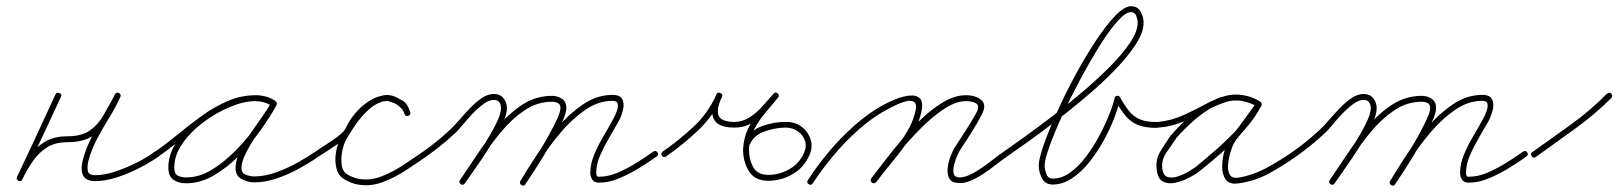

<svg xmlns="http://www.w3.org/2000/svg" viewBox="-20 -572 5201 617"><path d="M171 -273Q180 -269 176 -261Q145 -194 114 -128Q83 -62 52 4Q48 13 39 8Q31 4 35 -4Q52 -38 73 -68Q94 -98 123.5 -116Q153 -134 196 -134Q242 -134 268.5 -152.5Q295 -171 312.5 -201.5Q330 -232 350 -269Q354 -277 362 -273Q370 -269 367 -261Q351 -226 330.5 -193Q310 -160 292 -126Q274 -92 264 -55Q260 -38 262 -23.5Q264 -9 286 -9Q316 -9 351.5 -21Q387 -33 420.5 -50Q454 -67 478 -85Q478 -85 478 -85Q478 -85 478 -85Q486 -90 492 -83Q497 -75 490 -69Q464 -51 428.5 -32.5Q393 -14 355.5 -2Q318 10 286 10Q257 10 248 -6.5Q239 -23 244.5 -50Q250 -77 264 -109Q278 -141 295.5 -172Q313 -203 328 -229Q343 -255 349 -268Q353 -277 362 -272Q371 -268 366 -260Q345 -220 325.5 -187Q306 -154 276.5 -134.5Q247 -115 196 -115Q157 -115 130.5 -98Q104 -81 85.5 -54Q67 -27 52 4Q48 13 39 9Q31 4 35 -4Q66 -70 97 -136Q128 -202 158 -268Q162 -277 171 -273Z M489 -69Q482 -64 476 -72Q471 -79 479 -85Q515 -110 552.5 -141Q590 -172 629.5 -200.5Q669 -229 712 -247.5Q755 -266 802 -266Q818 -266 833.5 -262Q849 -258 863 -249Q870 -243 865 -236Q860 -228 852 -233Q828 -247 800 -247Q764 -247 719.5 -228.5Q675 -210 634 -179.5Q593 -149 566.5 -111Q540 -73 540 -34Q540 -14 550.5 -8Q561 -2 579 -2Q621 -2 661.5 -27Q702 -52 739 -90Q776 -128 805 -169Q834 -210 852 -243Q856 -251 865 -246Q873 -242 868 -233Q858 -214 839 -187.5Q820 -161 801 -132.5Q782 -104 769 -77.5Q756 -51 756 -32Q756 -16 770 -10.5Q784 -5 797 -5Q830 -5 865.5 -17.5Q901 -30 934.5 -48.5Q968 -67 994 -85Q994 -85 994 -85Q994 -85 994 -85Q1001 -90 1007 -82Q1012 -75 1004 -69Q977 -50 941.5 -30.5Q906 -11 869 1.5Q832 14 797 14Q776 14 756.5 3.5Q737 -7 737 -32Q737 -56 750 -83.5Q763 -111 782 -139Q801 -167 820 -193.5Q839 -220 852 -243Q856 -251 865 -246Q873 -242 868 -233Q849 -198 818.5 -155Q788 -112 749.5 -73Q711 -34 667.5 -8.5Q624 17 579 17Q553 17 537 5.5Q521 -6 521 -34Q521 -77 549 -118.5Q577 -160 620.5 -193Q664 -226 712 -246Q760 -266 800 -266Q834 -266 862 -249Q870 -245 864 -236Q859 -228 851 -233Q841 -241 828 -244Q815 -247 802 -247Q757 -247 716 -229Q675 -211 636 -182.5Q597 -154 560.5 -123.5Q524 -93 489 -69Q489 -69 489 -69Q489 -69 489 -69Z M991 -72Q986 -80 994 -85Q1005 -93 1026.5 -106.5Q1048 -120 1067.5 -135Q1087 -150 1092 -162Q1103 -187 1125 -212Q1147 -237 1175 -252.5Q1203 -268 1232 -265Q1232 -265 1233 -265Q1234 -265 1234 -265Q1258 -258 1274 -248.5Q1290 -239 1298 -212Q1301 -203 1292 -200Q1283 -197 1280 -206Q1276 -217 1270 -224Q1270 -224 1270 -223Q1270 -223 1270 -223Q1267 -226 1263.5 -229.5Q1260 -233 1257 -235Q1257 -235 1257 -235Q1256 -235 1256 -235Q1232 -253 1207 -245Q1182 -237 1159.5 -215Q1137 -193 1120 -167.5Q1103 -142 1093 -125Q1093 -125 1093 -125Q1093 -125 1093 -125Q1083 -106 1079 -82Q1075 -58 1079 -36Q1083 -18 1100.5 -9Q1118 0 1134 3Q1134 3 1134 3Q1134 3 1134 3Q1170 9 1207 -5.5Q1244 -20 1278 -43Q1312 -66 1340 -85Q1340 -85 1340 -85Q1340 -85 1340 -85Q1347 -90 1353 -82Q1358 -75 1350 -69Q1320 -48 1284 -24.5Q1248 -1 1209 13.5Q1170 28 1130 21Q1130 21 1130 21Q1130 21 1130 21Q1108 17 1087 4.5Q1066 -8 1061 -32Q1055 -57 1060 -84.5Q1065 -112 1077 -135Q1077 -135 1077 -135Q1077 -135 1077 -135Q1089 -156 1109 -184Q1129 -212 1154.5 -235Q1180 -258 1209 -265Q1238 -272 1268 -251Q1268 -251 1267 -251Q1267 -251 1267 -251Q1272 -248 1276 -244.5Q1280 -241 1284 -237Q1284 -237 1284 -237Q1284 -236 1284 -236Q1293 -227 1298 -212Q1301 -204 1292 -201Q1282 -197 1280 -206Q1273 -229 1260.5 -235Q1248 -241 1228 -247Q1228 -247 1229 -247Q1230 -247 1230 -247Q1205 -249 1181 -234.5Q1157 -220 1138 -197.5Q1119 -175 1110 -154Q1103 -139 1083 -123Q1063 -107 1040.5 -92.5Q1018 -78 1004 -69Q996 -64 991 -72Z M1337 -72Q1332 -79 1340 -85Q1386 -117 1426 -155Q1439 -167 1455.5 -186Q1472 -205 1490.5 -224.5Q1509 -244 1528.5 -257Q1548 -270 1567 -270Q1587 -270 1598 -256.5Q1609 -243 1609 -224Q1609 -203 1593 -170Q1577 -137 1554 -100.5Q1531 -64 1508.5 -32.5Q1486 -1 1474 17Q1468 25 1461 20Q1453 14 1458 7Q1470 -10 1491.5 -40.5Q1513 -71 1535.5 -106.5Q1558 -142 1574 -174Q1590 -206 1590 -224Q1590 -236 1584.5 -243.5Q1579 -251 1567 -251Q1552 -251 1534 -238Q1516 -225 1498 -206Q1480 -187 1465 -168.5Q1450 -150 1439 -141Q1398 -103 1350 -69Q1343 -64 1337 -72ZM1461 20Q1453 14 1458 7Q1484 -31 1514.5 -77Q1545 -123 1581 -166Q1617 -209 1660 -236.5Q1703 -264 1754 -264Q1772 -264 1786 -254.5Q1800 -245 1800 -225Q1800 -211 1789.5 -186.5Q1779 -162 1762.5 -132.5Q1746 -103 1728 -73Q1710 -43 1694 -19Q1678 5 1669 19Q1669 19 1669 19Q1669 19 1669 19Q1664 27 1656 22Q1648 17 1653 9Q1661 -3 1676.5 -27Q1692 -51 1710 -80Q1728 -109 1744 -138Q1760 -167 1770.5 -190Q1781 -213 1781 -225Q1781 -237 1772.5 -241Q1764 -245 1754 -245Q1706 -245 1665.5 -217.5Q1625 -190 1590.5 -148.5Q1556 -107 1527 -62Q1498 -17 1474 17Q1468 25 1461 20ZM1656 23Q1648 18 1652 10Q1674 -27 1704.5 -73.5Q1735 -120 1772.5 -163.5Q1810 -207 1853.5 -236.5Q1897 -266 1945 -267Q1972 -268 1979.5 -253.5Q1987 -239 1982 -219Q1977 -199 1969 -184Q1955 -159 1938.5 -131Q1922 -103 1909 -73.5Q1896 -44 1896 -16Q1896 -12 1897.5 -8Q1899 -4 1904 -4Q1935 -4 1966 -17.5Q1997 -31 2026.5 -49.5Q2056 -68 2080 -85Q2087 -90 2093 -82Q2098 -75 2090 -69Q2065 -51 2034 -32Q2003 -13 1970 1Q1937 15 1904 15Q1890 15 1883.5 5.5Q1877 -4 1877 -16Q1877 -46 1890 -76.5Q1903 -107 1920.5 -136.5Q1938 -166 1952 -192Q1957 -201 1962 -214.5Q1967 -228 1965 -238.5Q1963 -249 1945 -248Q1901 -247 1859.5 -218Q1818 -189 1782 -146.5Q1746 -104 1717.5 -59Q1689 -14 1669 19Q1664 28 1656 23Z M2120 -69Q2113 -64 2107 -72Q2102 -79 2110 -85Q2162 -121 2209 -165Q2256 -209 2282 -268Q2286 -277 2295 -273Q2304 -269 2300 -260Q2282 -224 2288.5 -202.5Q2295 -181 2340 -180Q2340 -180 2340 -180Q2340 -180 2340 -180Q2340 -180 2340 -180Q2368 -181 2390 -195.5Q2412 -210 2430.5 -231Q2449 -252 2466 -271Q2472 -278 2479 -272Q2486 -266 2480 -258Q2460 -234 2439 -209Q2418 -184 2403 -155.5Q2388 -127 2387 -94Q2387 -94 2387 -94Q2387 -94 2387 -94Q2387 -94 2387 -94Q2387 -94 2387 -94Q2386 -63 2399.5 -36.5Q2413 -10 2449 -10Q2484 -10 2516 -28Q2548 -46 2563 -79Q2573 -100 2567 -119Q2561 -138 2544 -150Q2527 -162 2505 -162Q2505 -162 2505 -162Q2505 -162 2505 -162Q2505 -162 2505 -162Q2505 -162 2505 -162Q2475 -162 2439.5 -150.5Q2404 -139 2390 -109Q2385 -100 2377 -104Q2368 -109 2372 -117Q2390 -153 2429.5 -167Q2469 -181 2505 -180Q2505 -180 2505 -180Q2505 -180 2505 -180Q2505 -180 2505 -180Q2505 -180 2505 -180Q2534 -181 2555.5 -165Q2577 -149 2585 -123.5Q2593 -98 2580 -71Q2563 -33 2526.5 -12Q2490 9 2449 9Q2405 9 2386 -23Q2367 -55 2368 -94Q2368 -94 2368 -94Q2368 -94 2368 -94Q2368 -94 2368 -94Q2368 -94 2368 -94Q2370 -130 2385 -160.5Q2400 -191 2422 -218Q2444 -245 2466 -271Q2472 -278 2479 -272Q2486 -265 2480 -258Q2461 -237 2441 -214.5Q2421 -192 2396.5 -177Q2372 -162 2340 -162Q2340 -162 2340 -162Q2340 -162 2340 -162Q2340 -162 2340 -162Q2284 -162 2272.5 -192.5Q2261 -223 2282 -269Q2286 -277 2295 -273Q2303 -269 2300 -261Q2272 -199 2223.5 -153Q2175 -107 2120 -69Q2120 -69 2120 -69Q2120 -69 2120 -69Z M2579 20Q2571 15 2576 7Q2605 -38 2643 -83.5Q2681 -129 2725 -168Q2769 -207 2815 -233Q2833 -243 2857.5 -253Q2882 -263 2904.5 -265Q2927 -267 2938 -253.5Q2949 -240 2938 -201Q2928 -163 2903 -126Q2878 -89 2849 -54Q2820 -19 2796 13Q2796 13 2796 13Q2796 13 2796 13Q2790 20 2782 15Q2775 9 2780 1Q2804 -29 2832.5 -63.5Q2861 -98 2885.5 -134Q2910 -170 2920 -207Q2928 -235 2919 -243Q2910 -251 2892 -246.5Q2874 -242 2855 -232.5Q2836 -223 2825 -217Q2780 -192 2737 -153.5Q2694 -115 2657 -70.5Q2620 -26 2592 17Q2587 25 2579 20ZM2782 15Q2775 9 2780 1Q2798 -22 2823.5 -55.5Q2849 -89 2880 -125.5Q2911 -162 2945.5 -194Q2980 -226 3015 -246Q3050 -266 3084 -266Q3115 -266 3133.5 -250.5Q3152 -235 3134 -202Q3134 -202 3134 -202Q3134 -202 3134 -202Q3119 -173 3101.5 -145.5Q3084 -118 3066 -91Q3062 -85 3056 -71.5Q3050 -58 3046 -42.5Q3042 -27 3044.5 -15Q3047 -3 3061 -2Q3082 -1 3109 -16.5Q3136 -32 3161.5 -52Q3187 -72 3206 -85Q3206 -85 3206 -85Q3206 -85 3206 -85Q3213 -90 3219 -82Q3224 -75 3216 -69Q3196 -55 3169 -34Q3142 -13 3113 2.5Q3084 18 3059 16Q3037 15 3030 0.5Q3023 -14 3025.5 -33.5Q3028 -53 3035.5 -72Q3043 -91 3050 -101Q3068 -128 3085 -155Q3102 -182 3118 -210Q3118 -210 3118 -210Q3118 -210 3118 -210Q3129 -233 3116.5 -240Q3104 -247 3084 -247Q3055 -247 3022 -227Q2989 -207 2955 -175Q2921 -143 2890.5 -107.5Q2860 -72 2835.5 -39.5Q2811 -7 2796 13Q2790 20 2782 15Z M3216 -69Q3209 -64 3203 -72Q3198 -79 3206 -85Q3229 -101 3269.5 -130Q3310 -159 3358.5 -196Q3407 -233 3455.5 -274Q3504 -315 3545 -356Q3586 -397 3611 -434Q3636 -471 3636 -499Q3636 -509 3631.5 -521Q3627 -533 3614 -533Q3597 -533 3570 -502.5Q3543 -472 3512 -422Q3481 -372 3450 -314Q3419 -256 3393.5 -200.5Q3368 -145 3352.5 -101.5Q3337 -58 3337 -40Q3337 -28 3342.5 -13Q3348 2 3363 2Q3392 2 3419 -17.5Q3446 -37 3469.5 -68Q3493 -99 3512 -134.5Q3531 -170 3544 -202.5Q3557 -235 3562 -257Q3563 -263 3570 -264Q3576 -265 3579 -260Q3594 -233 3608 -215.5Q3622 -198 3642 -189Q3662 -180 3697 -180Q3707 -180 3707 -171Q3707 -161 3697 -161Q3659 -161 3635.5 -171Q3612 -181 3596 -201Q3580 -221 3563 -250Q3560 -256 3571 -257Q3582 -259 3580 -253Q3574 -228 3560.5 -192.5Q3547 -157 3526.5 -120Q3506 -83 3480.5 -51Q3455 -19 3425 1Q3395 21 3363 21Q3339 21 3328.5 1Q3318 -19 3318 -40Q3318 -61 3334 -106.5Q3350 -152 3376 -210Q3402 -268 3434 -327.5Q3466 -387 3499.5 -438Q3533 -489 3563 -520.5Q3593 -552 3614 -552Q3636 -552 3645.5 -534.5Q3655 -517 3655 -499Q3655 -468 3630 -429.5Q3605 -391 3564 -348.5Q3523 -306 3473.5 -264Q3424 -222 3374.5 -184Q3325 -146 3283.5 -116.5Q3242 -87 3216 -69Q3216 -69 3216 -69Q3216 -69 3216 -69Z M3685 -162V-161Q3675 -161 3675 -171Q3675 -180 3685 -180Q3687 -180 3688.5 -180Q3690 -180 3692 -180Q3694 -180 3696.5 -180Q3699 -180 3701 -180Q3701 -180 3701 -180Q3700 -180 3700 -180Q3744 -184 3785.5 -203Q3827 -222 3865 -243Q3865 -243 3866 -243Q3866 -244 3866 -244Q3893 -256 3917.5 -263.5Q3942 -271 3973 -266Q3973 -266 3973 -266Q3973 -266 3973 -266Q3988 -264 4002 -259Q4016 -254 4029 -246Q4037 -241 4032 -233Q4027 -225 4019 -230Q4001 -241 3981 -246Q3981 -246 3981 -246Q3981 -246 3981 -246Q3948 -253 3918 -244Q3918 -244 3918 -244Q3917 -244 3917 -244Q3908 -241 3899 -237.5Q3890 -234 3881 -230Q3881 -230 3881 -230Q3881 -230 3881 -230Q3846 -211 3815 -183.5Q3784 -156 3758 -126Q3758 -126 3758 -126Q3759 -126 3759 -126Q3744 -105 3728 -81.5Q3712 -58 3715 -30Q3718 -8 3731.5 -3.5Q3745 1 3763 -4.5Q3781 -10 3798 -20Q3815 -30 3823 -36Q3855 -62 3893 -95.5Q3931 -129 3964.5 -166Q3998 -203 4017 -240Q4020 -248 4029 -243Q4038 -238 4033 -231Q4024 -217 4014 -203Q3998 -182 3982.5 -161Q3967 -140 3950 -120Q3950 -120 3950 -120Q3951 -120 3951 -120Q3944 -112 3937 -91.5Q3930 -71 3927 -49Q3924 -27 3931 -12.5Q3938 2 3959 -1Q3959 -1 3959 -1Q3959 -1 3959 -1Q3959 -1 3959 -1Q3959 -1 3959 -1Q4007 -9 4051 -33Q4095 -57 4135 -85Q4135 -85 4135 -85Q4135 -85 4135 -85Q4142 -90 4148 -82Q4153 -75 4145 -69Q4104 -40 4058.5 -15Q4013 10 3961 17Q3961 17 3961 17Q3961 17 3961 17Q3961 17 3961 17Q3961 17 3961 17Q3931 22 3919 5Q3907 -12 3907.5 -39Q3908 -66 3916.5 -92Q3925 -118 3935 -132Q3935 -132 3936 -132Q3936 -132 3936 -132Q3952 -152 3967.5 -173Q3983 -194 3998 -215Q4008 -228 4017 -241Q4022 -249 4030 -244Q4037 -240 4033 -232Q4014 -194 3980 -155.5Q3946 -117 3907 -82.5Q3868 -48 3835 -22Q3821 -11 3799.5 0Q3778 11 3755.5 15.5Q3733 20 3716.5 11Q3700 2 3697 -28Q3693 -60 3709.5 -86.5Q3726 -113 3743 -138Q3743 -138 3744 -138Q3744 -138 3744 -138Q3771 -170 3803 -198.5Q3835 -227 3873 -246Q3873 -246 3873 -246Q3873 -246 3873 -246Q3882 -251 3892 -255.5Q3902 -260 3913 -262Q3913 -262 3912 -262Q3912 -262 3912 -262Q3948 -273 3985 -264Q3985 -264 3985 -264Q3985 -264 3985 -264Q4008 -259 4029 -246Q4037 -241 4032 -233Q4027 -225 4019 -230Q4007 -237 3995 -241Q3983 -245 3969 -248Q3969 -248 3969 -248Q3969 -248 3969 -248Q3942 -252 3920 -244.5Q3898 -237 3874 -226Q3874 -226 3874 -227Q3875 -227 3875 -227Q3834 -205 3791 -185Q3748 -165 3702 -162Q3702 -162 3701 -162Q3701 -162 3701 -162Q3699 -162 3696.5 -162Q3694 -162 3692 -162Q3690 -162 3688.5 -162Q3687 -162 3685 -162Q3685 -162 3685 -162Q3685 -162 3685 -162Z M4132 -72Q4127 -79 4135 -85Q4181 -117 4221 -155Q4234 -167 4250.5 -186Q4267 -205 4285.5 -224.5Q4304 -244 4323.5 -257Q4343 -270 4362 -270Q4382 -270 4393 -256.5Q4404 -243 4404 -224Q4404 -203 4388 -170Q4372 -137 4349 -100.5Q4326 -64 4303.5 -32.5Q4281 -1 4269 17Q4263 25 4256 20Q4248 14 4253 7Q4265 -10 4286.5 -40.5Q4308 -71 4330.5 -106.5Q4353 -142 4369 -174Q4385 -206 4385 -224Q4385 -236 4379.5 -243.5Q4374 -251 4362 -251Q4347 -251 4329 -238Q4311 -225 4293 -206Q4275 -187 4260 -168.5Q4245 -150 4234 -141Q4193 -103 4145 -69Q4138 -64 4132 -72ZM4256 20Q4248 14 4253 7Q4279 -31 4309.5 -77Q4340 -123 4376 -166Q4412 -209 4455 -236.5Q4498 -264 4549 -264Q4567 -264 4581 -254.5Q4595 -245 4595 -225Q4595 -211 4584.5 -186.5Q4574 -162 4557.5 -132.5Q4541 -103 4523 -73Q4505 -43 4489 -19Q4473 5 4464 19Q4464 19 4464 19Q4464 19 4464 19Q4459 27 4451 22Q4443 17 4448 9Q4456 -3 4471.5 -27Q4487 -51 4505 -80Q4523 -109 4539 -138Q4555 -167 4565.5 -190Q4576 -213 4576 -225Q4576 -237 4567.5 -241Q4559 -245 4549 -245Q4501 -245 4460.5 -217.5Q4420 -190 4385.5 -148.5Q4351 -107 4322 -62Q4293 -17 4269 17Q4263 25 4256 20ZM4451 23Q4443 18 4447 10Q4469 -27 4499.5 -73.5Q4530 -120 4567.5 -163.5Q4605 -207 4648.5 -236.5Q4692 -266 4740 -267Q4767 -268 4774.5 -253.5Q4782 -239 4777 -219Q4772 -199 4764 -184Q4750 -159 4733.5 -131Q4717 -103 4704 -73.5Q4691 -44 4691 -16Q4691 -12 4692.5 -8Q4694 -4 4699 -4Q4730 -4 4761 -17.5Q4792 -31 4821.5 -49.5Q4851 -68 4875 -85Q4882 -90 4888 -82Q4893 -75 4885 -69Q4860 -51 4829 -32Q4798 -13 4765 1Q4732 15 4699 15Q4685 15 4678.5 5.5Q4672 -4 4672 -16Q4672 -46 4685 -76.5Q4698 -107 4715.5 -136.5Q4733 -166 4747 -192Q4752 -201 4757 -214.5Q4762 -228 4760 -238.5Q4758 -249 4740 -248Q4696 -247 4654.5 -218Q4613 -189 4577 -146.5Q4541 -104 4512.5 -59Q4484 -14 4464 19Q4459 28 4451 23Z M4902 -70Q4897 -78 4904 -83Q4966 -127 5028.5 -172Q5091 -217 5144 -271Q5144 -271 5144 -271Q5144 -271 5144 -271Q5151 -277 5158 -271Q5164 -264 5158 -257Q5104 -203 5040.5 -157.5Q4977 -112 4916 -68Q4908 -62 4902 -70Z"/></svg>

Font: FRB American Cursive Guidelines Arrows Extralight
Style: Italic
Weight: 200
Italic angle: -25°
Version: Version 2.0;Modular Font Editor K font №1